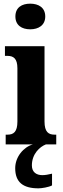

<svg xmlns="http://www.w3.org/2000/svg" viewBox="-20 -788 343 1048"><path d="M145 -628C190 -628 227 -650 227 -698C227 -747 190 -768 145 -768C99 -768 64 -747 64 -698C64 -650 99 -628 145 -628ZM11 0H160C109 14 63 68 63 130C63 206 105 240 190 240C207 240 246 234 264 224V160C244 165 226 168 211 168C179 168 154 152 154 115C154 52 197 13 231 0H287V-53H278C245 -53 223 -67 223 -125V-536H7V-483H21C53 -483 75 -469 75 -415V-125C75 -68 54 -53 21 -53H11Z"/></svg>

Font: Noto Serif Lao ExtraCondensed ExtraBold
Style: Regular
Weight: 800
Width: 2
Designer: Monotype Design Team
Foundry: Monotype Imaging Inc.
Version: Version 2.003